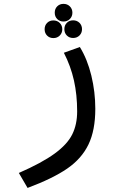

<svg xmlns="http://www.w3.org/2000/svg" viewBox="-20 -734 640 968"><path d="M369 -172.5Q369 -256 352.8 -328.5Q336.5 -401 302 -468L382.5 -497Q420.5 -435.5 440.5 -353Q460.5 -270.5 460.5 -185.5Q460.5 -77 426 -5.5Q391.5 66 318.8 116Q246 166 119 213.5L75 138Q191.5 87 255.2 40.5Q319 -6 344 -56Q369 -106 369 -172.5ZM256 -670Q256 -689.5 268.5 -702Q281 -714.5 300 -714.5Q319.5 -714.5 332.2 -701.8Q345 -689 345 -670Q345 -651 332.2 -638.2Q319.5 -625.5 300 -625.5Q281 -625.5 268.5 -638Q256 -650.5 256 -670ZM205 -586.5Q205 -606 217.5 -618.5Q230 -631 249 -631Q268.5 -631 281.2 -618.2Q294 -605.5 294 -586.5Q294 -567.5 281.2 -554.8Q268.5 -542 249 -542Q230 -542 217.5 -554.5Q205 -567 205 -586.5ZM304.5 -587Q304.5 -606.5 317 -619Q329.5 -631.5 348.5 -631.5Q368 -631.5 380.8 -618.8Q393.5 -606 393.5 -587Q393.5 -568 380.8 -555.2Q368 -542.5 348.5 -542.5Q329.5 -542.5 317 -555Q304.5 -567.5 304.5 -587Z"/></svg>

Font: JuliaMono
Style: Italic
Weight: 400
Italic angle: -9°
Monospace: yes
Designer: cormullion
Foundry: corm
Version: Version 0.057; ttfautohint (v1.8.4)